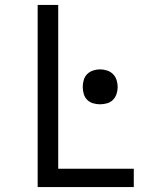

<svg xmlns="http://www.w3.org/2000/svg" viewBox="-20 -755 640 775"><path d="M132 0V-735H215V-74H520V0ZM384 -334Q370 -334 356 -338Q342 -342 332 -352Q322 -362 318 -376Q314 -390 314 -404Q314 -418 318 -432Q322 -446 332 -456Q342 -466 356 -470.5Q370 -475 384 -475Q398 -475 412 -470.5Q426 -466 436 -456Q446 -446 450.5 -432Q455 -418 455 -404Q455 -390 450.5 -376Q446 -362 436 -352Q426 -342 412 -338Q398 -334 384 -334Z"/></svg>

Font: Iosevka Meiseki Sans
Style: Regular
Weight: 400
Monospace: yes
Designer: Belleve Invis
Foundry: Belleve Invis
Version: Version 11.2.6; ttfautohint (v1.8.4)